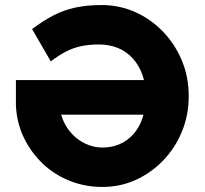

<svg xmlns="http://www.w3.org/2000/svg" viewBox="-20 -730 811 760"><path d="M43 -313V-413H681L690 -276H222Q231 -246 247 -222.5Q263 -199 284.5 -182Q306 -165 332 -155.5Q358 -146 385 -146Q423 -146 454 -159.5Q485 -173 508.5 -199.5Q532 -226 544.5 -264Q557 -302 557 -351Q557 -397 543.5 -434.5Q530 -472 505.5 -499Q481 -526 447 -540Q413 -554 371 -554Q332 -554 300 -547Q268 -540 239.5 -525Q211 -510 181 -487L107 -615Q151 -648 191.5 -669Q232 -690 278 -700Q324 -710 382 -710Q453 -710 515.5 -682Q578 -654 625.5 -604.5Q673 -555 700 -490Q727 -425 727 -350Q727 -275 700.5 -210Q674 -145 626.5 -95.5Q579 -46 517.5 -18Q456 10 385 10Q317 10 256.5 -14Q196 -38 149.5 -82Q103 -126 74.5 -185Q46 -244 43 -313Z"/></svg>

Font: Mach
Style: Bold
Weight: 700
Version: Version 1.002